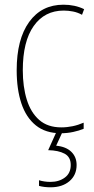

<svg xmlns="http://www.w3.org/2000/svg" viewBox="-20 -557 401 817"><path d="M239 10Q174 10 132.5 -23.5Q91 -57 71 -117Q51 -177 51 -258Q51 -390 104 -463.5Q157 -537 250 -537Q299 -537 338 -518L329 -494Q311 -504 291 -508Q271 -512 251 -512Q170 -512 123.5 -446.5Q77 -381 77 -258Q77 -188 94 -133Q111 -78 147 -46.5Q183 -15 241 -15Q290 -15 336 -35V-9Q317 -1 291.5 4.5Q266 10 239 10ZM306 145Q306 188 275.5 214Q245 240 195 240Q168 240 146 234V210Q169 217 195 217Q231 217 256 198.5Q281 180 281 145Q281 111 255 97Q229 83 185 82L222 0H248L219 63Q261 67 283.5 89Q306 111 306 145Z"/></svg>

Font: Noto Sans Lao Looped Condensed Thin
Style: Regular
Weight: 100
Width: 3
Designer: Mark Frömberg, Ben Mitchell
Foundry: The Fontpad Ltd
Version: Version 1.002; ttfautohint (v1.8.4.7-5d5b)